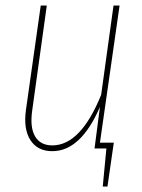

<svg xmlns="http://www.w3.org/2000/svg" viewBox="-20 -539 515 697"><path d="M414.1 -519 342.8 -21H393.1L370.1 138.2H353L366.2 0H323.2L342.8 -150.9Q273.4 9.8 169.9 9.8Q116.2 9.8 90.3 -30.5Q64.5 -70.8 74.2 -140.1L127.9 -519H149.9L97.2 -140.1Q87.9 -77.1 107.2 -44.2Q126.5 -11.2 169.9 -11.2Q272.9 -11.2 347.2 -194.8L392.1 -519Z"/></svg>

Font: Fira Sans Compressed Thin
Style: Italic
Weight: 100
Width: 3
Italic angle: -8°
Designer: Carrois Corporate & Edenspiekermann AG
Foundry: Carrois Corporate GbR & Edenspiekermann AG
Version: Version 4.203;PS 004.203;hotconv 1.0.88;makeotf.lib2.5.64775